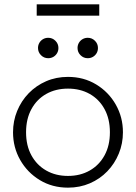

<svg xmlns="http://www.w3.org/2000/svg" viewBox="-20 -849 626 884"><path d="M293 15Q220.5 15 163.2 -19.8Q106 -54.5 73 -112.5Q40 -170.5 40 -240Q40 -292 59 -338.2Q78 -384.5 112.2 -419.8Q146.5 -455 192.5 -475Q238.5 -495 293 -495Q365.5 -495 422.8 -460.2Q480 -425.5 513 -367.5Q546 -309.5 546 -240Q546 -188 527 -141.8Q508 -95.5 474 -60.2Q440 -25 393.8 -5Q347.5 15 293 15ZM293 -39Q349.5 -39 393 -63.8Q436.5 -88.5 461.2 -133.5Q486 -178.5 486 -240Q486 -301.5 461.2 -346.8Q436.5 -392 393 -416.5Q349.5 -441 293 -441Q236.5 -441 193 -416.5Q149.5 -392 124.8 -346.8Q100 -301.5 100 -240Q100 -178.5 124.8 -133.5Q149.5 -88.5 193 -63.8Q236.5 -39 293 -39ZM202 -581Q182.5 -581 168.8 -594.8Q155 -608.5 155 -628Q155 -641 161.2 -651.8Q167.5 -662.5 178.2 -668.8Q189 -675 202 -675Q221.5 -675 235.2 -661.2Q249 -647.5 249 -628Q249 -615 242.8 -604.2Q236.5 -593.5 225.8 -587.2Q215 -581 202 -581ZM384 -581Q364.5 -581 350.8 -594.8Q337 -608.5 337 -628Q337 -641 343.2 -651.8Q349.5 -662.5 360.2 -668.8Q371 -675 384 -675Q403.5 -675 417.2 -661.2Q431 -647.5 431 -628Q431 -615 424.8 -604.2Q418.5 -593.5 407.8 -587.2Q397 -581 384 -581ZM149 -777V-829H437V-777Z"/></svg>

Font: Geologica Cursive Thin
Style: Regular
Weight: 250
Designer: Sindre Bremnes, Frode Helland
Foundry: Monokrom Skriftforlag AS
Version: Version 1.010;gftools[0.9.28]